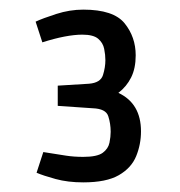

<svg xmlns="http://www.w3.org/2000/svg" viewBox="-20 -739 375 399"><path d="M153 -719Q216 -719 239 -690.5Q262 -662 262 -624Q262 -597 252.5 -578Q243 -559 226 -546Q273 -524 273 -466Q273 -439 263 -414.5Q253 -390 227 -375Q201 -360 153 -360Q121 -360 95.5 -367Q70 -374 56 -380L70 -423Q101 -418 117.5 -415.5Q134 -413 153 -413Q182 -413 193.5 -421.5Q205 -430 207.5 -442.5Q210 -455 210 -465Q210 -482 205 -497.5Q200 -513 173 -514L100 -519V-561L165 -565Q189 -567 194 -583Q199 -599 199 -614Q199 -625 196.5 -637.5Q194 -650 184 -658.5Q174 -667 151 -667Q135 -667 114 -663Q93 -659 68 -651L54 -694Q69 -701 97 -710Q125 -719 153 -719Z"/></svg>

Font: Strait
Style: Regular
Weight: 400
Designer: Eduardo Rodriguez Tunni
Foundry: Eduardo Rodriguez Tunni
Version: Version 1.002; ttfautohint (v1.8.4.7-5d5b);gftools[0.9.23]